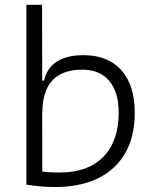

<svg xmlns="http://www.w3.org/2000/svg" viewBox="-20 -752 626 782"><path d="M202.1 9.8Q172.9 9.8 145 7.1Q117.2 4.4 87.4 0V-732.4H151.4L151.9 -423.8H159.2Q184.1 -527.3 319.8 -527.3Q419.4 -527.3 474.1 -466.3Q528.8 -405.3 528.8 -293Q528.8 -148.9 443.4 -69.6Q357.9 9.8 202.1 9.8ZM151.9 -292.5 152.3 -53.2Q168.9 -50.8 187 -50Q205.1 -49.3 222.7 -49.3Q337.9 -49.3 400.6 -113Q463.4 -176.8 463.4 -293Q463.4 -377 424.8 -422.6Q386.2 -468.3 314.9 -468.3Q152.3 -468.3 152.3 -291Z"/></svg>

Font: Cascadia Mono PL Light
Style: Regular
Weight: 300
Monospace: yes
Designer: Aaron Bell
Foundry: Saja Typeworks
Version: Version 2404.023; ttfautohint (v1.8.4)